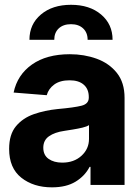

<svg xmlns="http://www.w3.org/2000/svg" viewBox="-20 -782 591 812"><path d="M199.7 10.3Q121.6 10.3 70.1 -30.5Q18.6 -71.3 18.6 -152.3Q18.6 -213.4 47.4 -248Q76.2 -282.7 122.8 -299.1Q169.4 -315.4 223.6 -320.8Q294.4 -327.1 325 -335Q355.5 -342.8 355.5 -369.1V-371.6Q355.5 -405.3 334.2 -423.8Q313 -442.4 274.4 -442.4Q233.9 -442.4 209.5 -424.6Q185.1 -406.7 177.7 -379.4L37.6 -390.6Q53.2 -465.3 115 -509Q176.8 -552.7 275.4 -552.7Q335.9 -552.7 388.7 -533.7Q441.4 -514.6 474.1 -473.9Q506.8 -433.1 506.8 -368.2V0H362.8V-76.2H358.9Q338.9 -37.6 299.6 -13.7Q260.3 10.3 199.7 10.3ZM243.2 -94.2Q293 -94.2 324.7 -123.3Q356.4 -152.3 356.4 -194.8V-252.9Q347.2 -246.6 328.6 -242.2Q310.1 -237.8 289.1 -234.4Q268.1 -231 252 -228.5Q211.4 -222.7 187.3 -205.8Q163.1 -189 163.1 -157.2Q163.1 -126 185.5 -110.1Q208 -94.2 243.2 -94.2ZM104.5 -613.8Q104.5 -679.7 153.1 -720.7Q201.7 -761.7 280.3 -761.7Q358.9 -761.7 407.5 -720.7Q456.1 -679.7 456.1 -613.8H350.6Q350.6 -644 331.5 -661.9Q312.5 -679.7 280.3 -679.7Q247.6 -679.7 228.5 -661.9Q209.5 -644 209.5 -613.8Z"/></svg>

Font: Inter Tight
Style: Bold
Weight: 700
Designer: Rasmus Andersson
Foundry: rsms
Version: Version 3.004; ttfautohint (v1.8.4.7-5d5b)